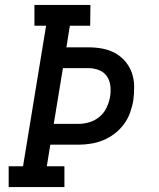

<svg xmlns="http://www.w3.org/2000/svg" viewBox="-20 -755 640 775"><path d="M15 0V-84H73L166 -651H119V-735H345L344 -651H262L248 -564H336Q365 -564 392.5 -559Q420 -554 444 -541Q468 -528 485.5 -507.5Q503 -487 512 -461.5Q521 -436 521.5 -407.5Q522 -379 518 -350Q514 -325 505 -300Q496 -275 480 -253.5Q464 -232 442.5 -215.5Q421 -199 396.5 -189Q372 -179 346.5 -175Q321 -171 296 -171H183L169 -84H240V0ZM197 -255H296Q318 -255 340.5 -261.5Q363 -268 381.5 -283.5Q400 -299 410 -320Q420 -341 424 -363Q428 -386 425.5 -408Q423 -430 411.5 -447Q400 -464 379.5 -472Q359 -480 336 -480H234Z"/></svg>

Font: Iosevka Etoile Medium
Style: Italic
Weight: 500
Italic angle: -9°
Designer: Belleve Invis
Foundry: Belleve Invis
Version: Version 22.1.2; ttfautohint (v1.8.4)